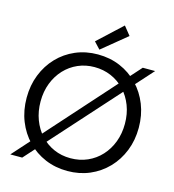

<svg xmlns="http://www.w3.org/2000/svg" viewBox="-134 -1051 1063 1171"><g transform="rotate(15 398.0 -466.0)"><path d="M398.4 7.8Q322.8 7.8 258.1 -19.5Q193.4 -46.9 145.3 -96.7Q97.2 -146.5 70.6 -213.6Q43.9 -280.8 43.9 -360.4Q43.9 -439 70.3 -505.9Q96.7 -572.8 144.3 -622.6Q191.9 -672.4 256.3 -700Q320.8 -727.5 396.5 -727.5Q473.1 -727.5 537.8 -700Q602.5 -672.4 650.6 -622.6Q698.7 -572.8 725.3 -505.6Q752 -438.5 752 -359.4Q752 -280.3 725.3 -213.4Q698.7 -146.5 650.6 -96.7Q602.5 -46.9 538.3 -19.5Q474.1 7.8 398.4 7.8ZM396.5 -72.3Q454.6 -72.3 503.7 -94Q552.7 -115.7 588.6 -154.8Q624.5 -193.8 644.3 -246.3Q664.1 -298.8 664.1 -360.4Q664.1 -423.3 643.8 -475.8Q623.5 -528.3 587.2 -566.9Q550.8 -605.5 502 -626.5Q453.1 -647.5 396.5 -647.5Q340.8 -647.5 292.7 -626.5Q244.6 -605.5 208.5 -566.9Q172.4 -528.3 152.1 -475.8Q131.8 -423.3 131.8 -360.4Q131.8 -298.3 151.6 -245.6Q171.4 -192.9 207 -154.1Q242.7 -115.2 291 -93.8Q339.4 -72.3 396.5 -72.3ZM37.1 0 680.7 -719.7H758.8L112.3 0ZM396.5 -757.8 357.4 -799.8 508.8 -940.4 552.7 -885.7Z"/></g></svg>

Font: Reddit Sans
Style: Regular
Weight: 400
Designer: Stephen Hutchings
Foundry: Reddit
Version: Version 1.014